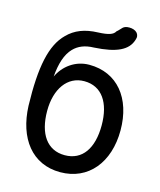

<svg xmlns="http://www.w3.org/2000/svg" viewBox="-111 -804 748 895"><g transform="rotate(15 263.5 -356.5)"><path d="M264 11C400 11 486 -95 486 -250C486 -405 402 -508 267 -508C199 -508 145 -466 120 -412C125 -475 140 -523 169 -553C192 -577 223 -590 266 -591C375 -597 428 -624 444 -675C456 -705 433 -724 402 -724C370 -724 370 -709 348 -691C339 -674 317 -666 266 -664C204 -662 157 -644 121 -607C60 -547 37 -438 42 -250C48 -95 128 11 264 11ZM132 -250C132 -356 183 -428 264 -428C349 -428 395 -359 395 -250C395 -139 349 -71 264 -71C179 -71 132 -139 132 -250Z"/></g></svg>

Font: 寒蝉半圆体
Style: Regular
Weight: 400
Designer: Yoshimichi Ohira & Warren
Foundry: ChillType
Version: Version 1.800;Glyphs 3.1.1 (3135)